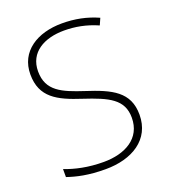

<svg xmlns="http://www.w3.org/2000/svg" viewBox="-135 -821 814 927"><g transform="rotate(-20 272.0 -357.0)"><path d="M492 -182C492 -299 410 -338 283 -379C177 -414 103 -444 103 -545C103 -643 186 -688 288 -688C343 -688 400 -678 459 -652L474 -686C416 -712 356 -724 290 -724C163 -724 63 -662 63 -544C63 -426 142 -386 259 -348C383 -307 452 -275 452 -181C452 -75 363 -26 252 -26C172 -26 107 -41 55 -61V-20C102 -4 160 10 249 10C385 10 492 -54 492 -182Z"/></g></svg>

Font: Noto Sans Gurmukhi UI ExtraLight
Style: Regular
Weight: 200
Designer: Jelle Bosma - Monotype Design Team
Foundry: Monotype Imaging Inc.
Version: Version 2.004